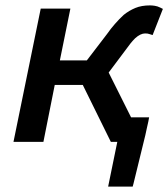

<svg xmlns="http://www.w3.org/2000/svg" viewBox="-20 -526 624 712"><path d="M30 0 131 -494H241L202 -302H302L377 -400Q384 -410 391 -419Q398 -428 406 -437Q414 -446 422 -454.5Q430 -463 439 -471Q459 -487 482 -496.5Q505 -506 536 -506Q544 -506 554 -504.5Q564 -503 574 -498L584 -493L546 -396L533 -400Q528 -402 518 -402Q501 -402 481 -384Q476 -379 472 -374.5Q468 -370 464 -365Q457 -356 449 -345L383 -257L466 -91H533L530 -75Q527 -63 524.5 -50.5Q522 -38 519 -25Q508 20 497 65Q486 110 475 155L472 166H381L415 0H391L287 -211H183L141 0Z"/></svg>

Font: Codetta
Style: Bold Italic
Weight: 700
Italic angle: -11°
Designer: Ulrich Proeller
Foundry: PROSA GmbH
Version: Version 2.00;September 29, 2018;FontCreator 11.5.0.2427 64-b